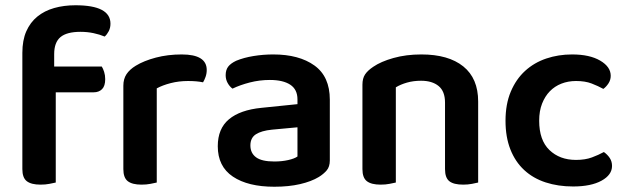

<svg xmlns="http://www.w3.org/2000/svg" viewBox="-20 -695 2386 730"><path d="M186 -442H367Q372 -434 376 -421.5Q380 -409 380 -394Q380 -368 368 -356Q356 -344 336 -344H192V-1Q183 1 168 4Q153 7 134 7Q99 7 82 -6Q65 -19 65 -52V-494Q65 -542 80 -576Q95 -610 122 -632Q149 -654 186 -664.5Q223 -675 267 -675Q400 -675 400 -605Q400 -589 393.5 -576.5Q387 -564 378 -556Q359 -564 335.5 -569Q312 -574 286 -574Q234 -574 210 -554Q186 -534 186 -489Z M576 -1Q567 1 552 4Q537 7 518 7Q483 7 466 -6Q449 -19 449 -52V-369Q449 -395 461 -413Q473 -431 496 -445Q527 -464 572.5 -476Q618 -488 671 -488Q766 -488 766 -429Q766 -415 761.5 -402.5Q757 -390 752 -382Q729 -387 695 -387Q660 -387 629 -379Q598 -371 576 -359Z M1023 -81Q1052 -81 1076 -86.5Q1100 -92 1111 -100V-211L1014 -202Q974 -198 953 -184.5Q932 -171 932 -142Q932 -113 953.5 -97Q975 -81 1023 -81ZM1019 -488Q1117 -488 1175.5 -446Q1234 -404 1234 -316V-85Q1234 -61 1222 -47Q1210 -33 1192 -22Q1164 -5 1121 5Q1078 15 1023 15Q923 15 865.5 -23.5Q808 -62 808 -139Q808 -206 850.5 -241.5Q893 -277 974 -285L1111 -299V-317Q1111 -355 1083.5 -373Q1056 -391 1006 -391Q967 -391 930 -381.5Q893 -372 864 -358Q853 -366 845.5 -379.5Q838 -393 838 -409Q838 -429 847.5 -441.5Q857 -454 878 -464Q907 -476 944 -482Q981 -488 1019 -488Z M1672 -305Q1672 -348 1647.5 -368Q1623 -388 1581 -388Q1552 -388 1527.5 -381Q1503 -374 1485 -363V-1Q1476 1 1461 4Q1446 7 1427 7Q1392 7 1375 -6Q1358 -19 1358 -52V-373Q1358 -397 1368 -412Q1378 -427 1399 -441Q1428 -461 1476 -474.5Q1524 -488 1582 -488Q1685 -488 1741.5 -442.5Q1798 -397 1798 -309V-1Q1790 1 1774.5 4Q1759 7 1741 7Q1705 7 1688.5 -6Q1672 -19 1672 -52V-305Z M2170 -387Q2140 -387 2114.5 -377Q2089 -367 2070.5 -348Q2052 -329 2041 -301Q2030 -273 2030 -236Q2030 -162 2069 -124.5Q2108 -87 2170 -87Q2205 -87 2230.5 -96.5Q2256 -106 2276 -117Q2290 -107 2298.5 -94Q2307 -81 2307 -64Q2307 -30 2267 -8Q2227 14 2159 14Q2102 14 2054.5 -1.5Q2007 -17 1973 -48.5Q1939 -80 1920.5 -127Q1902 -174 1902 -236Q1902 -299 1922 -346.5Q1942 -394 1976.5 -425.5Q2011 -457 2057 -472.5Q2103 -488 2155 -488Q2222 -488 2262 -464.5Q2302 -441 2302 -407Q2302 -391 2293.5 -378Q2285 -365 2274 -357Q2254 -368 2229.5 -377.5Q2205 -387 2170 -387Z"/></svg>

Font: Baloo Chettan 2 SemiBold
Style: Regular
Weight: 600
Designer: Maithili Shingre, Unnati Kotecha and Ek Type
Foundry: Ek Type
Version: Version 1.640;hotconv 1.0.111;makeotfexe 2.5.65597; ttfautoh